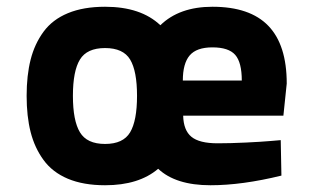

<svg xmlns="http://www.w3.org/2000/svg" viewBox="-20 -531 916 563"><path d="M618.2 -110.8Q654.8 -110.8 700.9 -113Q747.1 -115.2 775.4 -117.7L803.2 -120.1L805.2 -16.1Q689.9 12.2 597.2 12.2Q495.1 12.2 443.8 -36.1Q387.2 12.2 288.1 12.2Q224.6 12.2 179.2 -6.8Q133.8 -25.9 107.7 -61.8Q81.5 -97.7 69.8 -143.8Q58.1 -189.9 58.1 -250Q58.1 -310.1 69.8 -356.2Q81.5 -402.3 107.7 -438Q133.8 -473.6 179.2 -492.4Q224.6 -511.2 288.1 -511.2Q393.1 -511.2 450.2 -457Q505.9 -511.2 603 -511.2Q712.9 -511.2 766.8 -455.3Q820.8 -399.4 820.8 -286.1L811 -191.9H517.1Q518.1 -148.9 541.3 -129.9Q564.5 -110.8 618.2 -110.8ZM214.4 -143.1Q234.9 -108.9 288.1 -108.9Q341.3 -108.9 361.6 -143.1Q381.8 -177.2 381.8 -250Q381.8 -322.8 361.6 -356.4Q341.3 -390.1 288.1 -390.1Q234.9 -390.1 214.4 -356.4Q193.8 -322.8 193.8 -250Q193.8 -177.2 214.4 -143.1ZM516.1 -294.9H689Q689 -348.1 669.7 -370.1Q650.4 -392.1 603 -392.1Q556.2 -392.1 536.1 -368.4Q516.1 -344.7 516.1 -294.9Z"/></svg>

Font: TitilliumText25L
Style: 999 wt
Weight: 900
Designer: Accademia di Belle Arti di Urbino and others
Foundry: Accademia di Belle Arti di Urbino and others.
Version: Version 25.000